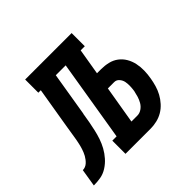

<svg xmlns="http://www.w3.org/2000/svg" viewBox="-190 -677 824 824"><g transform="rotate(-45 222.0 -265.0)"><path d="M-56 0 -43 -80Q-35 -80 -27.5 -83Q-20 -86 -14 -91.5Q-8 -97 -3 -103.5Q2 -110 6 -117Q10 -124 13 -131.5Q16 -139 18.5 -146.5Q21 -154 23 -162Q25 -170 26.5 -177.5Q28 -185 29.5 -192.5Q31 -200 32 -208Q34 -222 36.5 -236Q39 -250 41 -264L72 -450H57V-530H339V-450H314L294 -331H319Q341 -331 362 -326Q383 -321 399.5 -308.5Q416 -296 426.5 -278Q437 -260 441.5 -239Q446 -218 445.5 -195.5Q445 -173 441 -151Q438 -133 432.5 -114Q427 -95 417.5 -77.5Q408 -60 394 -44.5Q380 -29 363 -19Q346 -9 326.5 -4.5Q307 0 288 0H136V-80H162L223 -450H163L130 -250Q130 -250 130 -249.5Q130 -249 129 -249V-248Q129 -248 129 -248Q129 -248 129 -248V-247Q126 -226 122 -205.5Q118 -185 113.5 -164.5Q109 -144 102 -123.5Q95 -103 84.5 -84Q74 -65 59 -48Q44 -31 25 -19Q6 -7 -14.5 -3.5Q-35 0 -56 0ZM252 -80H288Q302 -80 314.5 -88.5Q327 -97 334.5 -110Q342 -123 346 -136.5Q350 -150 353 -164Q355 -177 355.5 -191.5Q356 -206 353.5 -218.5Q351 -231 342 -241.5Q333 -252 319 -252H281Z"/></g></svg>

Font: Iosevka Slab Medium Oblique
Style: Regular
Weight: 500
Italic angle: -9°
Monospace: yes
Designer: Belleve Invis
Foundry: Belleve Invis
Version: Version 11.1.1; ttfautohint (v1.8.3)